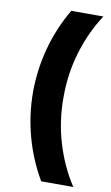

<svg xmlns="http://www.w3.org/2000/svg" viewBox="-100 -757 591 1018"><g transform="rotate(10 195.5 -248.0)"><path d="M73.2 -248Q73.7 -371.1 105.5 -487.3Q137.2 -603.5 198.2 -707H371.1Q307.6 -610.4 272.2 -493.2Q236.8 -376 237.3 -248Q236.8 -120.6 272.2 -3.2Q307.6 114.3 371.1 210.9H198.2Q137.2 106.9 105.5 -9Q73.7 -125 73.2 -248Z"/></g></svg>

Font: Wanted Sans ExtraBold
Style: Regular
Weight: 800
Designer: Original Design by Kil Hyung-jin and Kang Hanbin, Wanted Lab, Inc; Hangeul from Source Han Sans by Jang Soo-young and Ka
Foundry: Wanted Lab, Inc.
Version: Version 1.003